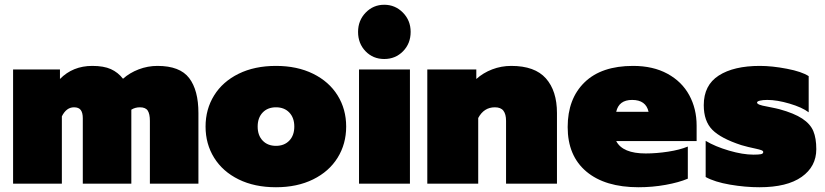

<svg xmlns="http://www.w3.org/2000/svg" viewBox="-20 -772 3466 807"><path d="M35 -480H232V-440Q286 -495 368 -495Q416 -495 446 -481.5Q476 -468 497 -441Q525 -466 563 -480.5Q601 -495 642 -495Q736 -495 775 -444Q814 -393 814 -297V0H610V-264Q610 -293 601 -307Q592 -321 568 -321Q548 -321 532 -311V0H328V-275Q328 -298 319.5 -309.5Q311 -321 291 -321Q259 -321 240 -283V0H35Z M844 -240Q844 -313 880 -371Q916 -429 983 -462Q1050 -495 1140 -495Q1229 -495 1296 -462Q1363 -429 1399 -371Q1435 -313 1435 -240Q1435 -167 1399 -109Q1363 -51 1296 -18Q1229 15 1140 15Q1050 15 983 -18Q916 -51 880 -109Q844 -167 844 -240ZM1217 -240Q1217 -277 1196 -299Q1175 -321 1140 -321Q1105 -321 1084 -299Q1063 -277 1063 -240Q1063 -203 1084 -181Q1105 -159 1140 -159Q1175 -159 1196 -181Q1217 -203 1217 -240Z M1485 -638Q1485 -686 1517 -719Q1549 -752 1595 -752Q1641 -752 1673.5 -719Q1706 -686 1706 -638Q1706 -589 1674 -556.5Q1642 -524 1595 -524Q1548 -524 1516.5 -556.5Q1485 -589 1485 -638ZM1489 -480H1703V0H1489Z M1776 -480H1982V-440Q2011 -466 2049 -480.5Q2087 -495 2129 -495Q2228 -495 2274.5 -442.5Q2321 -390 2321 -297V0H2107V-264Q2107 -292 2096 -306.5Q2085 -321 2060 -321Q2014 -321 1990 -276V0H1776Z M2366 -238Q2366 -357 2437 -426Q2508 -495 2641 -495Q2725 -495 2785.5 -462Q2846 -429 2877 -372Q2908 -315 2908 -244V-179H2570Q2597 -127 2694 -127Q2739 -127 2788 -134.5Q2837 -142 2871 -156V-21Q2833 -5 2777.5 5Q2722 15 2664 15Q2523 15 2444.5 -51Q2366 -117 2366 -238ZM2706 -302Q2695 -352 2637 -352Q2581 -352 2570 -302Z M2946 -28V-180Q2986 -156 3044 -139Q3102 -122 3147 -122Q3169 -122 3178.5 -124Q3188 -126 3188 -133Q3188 -138 3179.5 -141Q3171 -144 3157 -147Q3123 -154 3096 -162Q3010 -190 2974 -226.5Q2938 -263 2938 -330Q2938 -414 3001 -454.5Q3064 -495 3174 -495Q3225 -495 3287.5 -483Q3350 -471 3379 -452V-300Q3351 -321 3298.5 -336.5Q3246 -352 3205 -352Q3186 -352 3174 -349Q3162 -346 3162 -341Q3162 -336 3172 -332Q3182 -328 3205 -324Q3250 -315 3256 -313Q3318 -296 3352 -273.5Q3386 -251 3398.5 -221Q3411 -191 3411 -145Q3411 -72 3349.5 -28.5Q3288 15 3172 15Q3112 15 3048 4Q2984 -7 2946 -28Z"/></svg>

Font: Readiness Black
Style: Regular
Weight: 900
Designer: Katatrad Team
Foundry: CadsonDemak
Version: Version 1.00;April 23, 2019;FontCreator 11.5.0.2425 64-bit; 